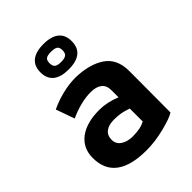

<svg xmlns="http://www.w3.org/2000/svg" viewBox="-221 -881 1011 1011"><g transform="rotate(-45 285.0 -375.0)"><path d="M502 -345 501 -37Q475 -20 405 -2.5Q335 15 272 15Q42 15 42 -157Q42 -230 96 -271Q150 -312 246 -312Q302 -312 364 -287V-340Q364 -376 341.5 -393Q319 -410 280 -410Q242 -410 201 -399.5Q160 -389 122 -371L85 -475Q128 -496 179 -508.5Q230 -521 276 -521Q378 -519 440 -477.5Q502 -436 502 -345ZM264 -221Q224 -221 202 -204Q180 -187 180 -154Q180 -123 206 -105.5Q232 -88 272 -88Q331 -88 364 -107V-203Q340 -212 317.5 -216.5Q295 -221 264 -221ZM166 -671Q166 -717 195.5 -741Q225 -765 282 -765Q340 -765 369.5 -741Q399 -717 399 -671Q399 -576 282 -576Q225 -576 195.5 -600Q166 -624 166 -671ZM331 -671Q331 -692 320 -700Q309 -708 282 -708Q255 -708 244.5 -700Q234 -692 234 -671Q234 -650 244.5 -641Q255 -632 282 -632Q309 -632 320 -641Q331 -650 331 -671Z"/></g></svg>

Font: XXII Aven Bold
Style: Regular
Weight: 700
Designer: Lecter Johnson
Foundry: Doubletwo Studios
Version: Version 1.001